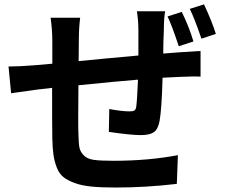

<svg xmlns="http://www.w3.org/2000/svg" viewBox="-20 -800 1017 869"><path d="M727.5 -749Q721.7 -719.7 721.7 -666Q718.8 -607.4 718.8 -557.6L794.9 -563.5Q811.5 -564.5 887.7 -569.3V-453.1Q860.4 -455.1 794.9 -452.1Q738.3 -449.2 715.8 -448.2Q711.9 -303.7 702.1 -252Q695.3 -214.8 676.3 -201.7Q657.2 -188.5 617.2 -188.5Q572.3 -188.5 472.7 -203.1L474.6 -306.6Q532.2 -295.9 565.4 -295.9Q581.1 -295.9 587.9 -299.8Q594.7 -303.7 596.7 -317.4Q600.6 -345.7 604.5 -439.5Q507.8 -431.6 335 -414.1Q333 -233.4 335 -191.4Q335.9 -149.4 339.8 -130.9Q343.8 -112.3 359.9 -96.2Q376 -80.1 406.2 -76.2Q436.5 -72.3 493.2 -72.3Q651.4 -72.3 785.2 -97.7L780.3 32.2Q641.6 48.8 502 48.8Q438.5 48.8 394 44.4Q349.6 40 317.9 28.3Q286.1 16.6 267.1 1.5Q248 -13.7 237.3 -41Q226.6 -68.4 222.2 -97.7Q217.8 -127 216.8 -172.9Q215.8 -214.8 215.8 -402.3L147.5 -394.5Q139.6 -393.6 30.3 -377.9L18.6 -499Q66.4 -499 139.6 -504.9Q140.6 -504.9 216.8 -511.7V-613.3Q216.8 -665 209 -719.7H342.8Q336.9 -672.9 336.9 -620.1Q336.9 -562.5 335.9 -523.4Q352.5 -525.4 453.1 -534.7Q553.7 -543.9 606.4 -548.8V-661.1Q606.4 -706.1 599.6 -749ZM738.3 -725.6 802.7 -746.1Q835.9 -678.7 855.5 -612.3L789.1 -590.8Q757.8 -685.5 738.3 -725.6ZM838.9 -759.8 903.3 -780.3Q938.5 -705.1 957 -646.5L891.6 -625Q860.4 -716.8 838.9 -759.8Z"/></svg>

Font: Min Sans Bold
Style: Regular
Weight: 700
Designer: Jinseong-Kim, NotoSansCJK, Nunito
Foundry: Jinseong-Kim
Version: Version 1.400;Glyphs 3.1.2 (3151)